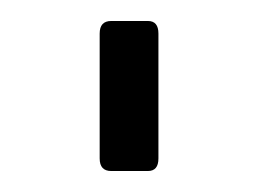

<svg xmlns="http://www.w3.org/2000/svg" viewBox="-20 -410 247 183"><path d="M131 -378V-259Q131 -247 121 -247H86Q75 -247 75 -259V-378Q75 -390 86 -390H121Q131 -390 131 -378Z"/></svg>

Font: Rajdhani
Style: Regular
Weight: 400
Designer: Satya Rajpurohit, Jyotish Sonowal
Foundry: Indian Type Foundry
Version: Version 1.201;PS 1.0;hotconv 1.0.78;makeotf.lib2.5.61930; tt